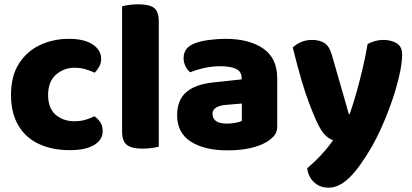

<svg xmlns="http://www.w3.org/2000/svg" viewBox="-20 -681 1908 890"><path d="M326 -367Q276 -367 239.5 -335Q203 -303 203 -241Q203 -179 238 -149Q273 -119 325 -119Q355 -119 378.5 -126.5Q402 -134 418 -142Q437 -128 446.5 -112Q456 -96 456 -73Q456 -33 416.5 -9Q377 15 304 15Q221 15 159.5 -14Q98 -43 64.5 -100.5Q31 -158 31 -241Q31 -329 68 -386.5Q105 -444 166 -472.5Q227 -501 299 -501Q370 -501 409.5 -475Q449 -449 449 -408Q449 -389 440 -372.5Q431 -356 419 -344Q402 -352 378 -359.5Q354 -367 326 -367Z M546 -264H716V-1Q705 2 684.5 5Q664 8 640 8Q591 8 568.5 -9Q546 -26 546 -72ZM716 -175H546V-652Q557 -655 577.5 -658Q598 -661 622 -661Q672 -661 694 -644.5Q716 -628 716 -581Z M1033 -108Q1050 -108 1070.5 -111.5Q1091 -115 1101 -121V-201L1029 -195Q1001 -193 983 -183Q965 -173 965 -153Q965 -133 980.5 -120.5Q996 -108 1033 -108ZM1025 -501Q1134 -501 1199.5 -456.5Q1265 -412 1265 -318V-94Q1265 -68 1250.5 -51.5Q1236 -35 1216 -23Q1184 -4 1138 6Q1092 16 1033 16Q928 16 864.5 -24.5Q801 -65 801 -147Q801 -216 842.5 -253Q884 -290 969 -299L1100 -313V-320Q1100 -349 1074.5 -361.5Q1049 -374 1001 -374Q964 -374 927.5 -366Q891 -358 862 -346Q849 -355 840 -373.5Q831 -392 831 -412Q831 -460 882 -480Q911 -491 950.5 -496Q990 -501 1025 -501Z M1445 -124Q1430 -158 1413 -202.5Q1396 -247 1377.5 -309.5Q1359 -372 1337 -461Q1351 -475 1374.5 -485.5Q1398 -496 1426 -496Q1461 -496 1484 -481.5Q1507 -467 1518 -427Q1538 -357 1558 -288.5Q1578 -220 1597 -152H1601Q1617 -198 1632.5 -253Q1648 -308 1661.5 -365.5Q1675 -423 1684 -477Q1701 -486 1719 -491Q1737 -496 1757 -496Q1792 -496 1818 -481Q1844 -466 1844 -429Q1844 -397 1836 -355Q1828 -313 1814 -266Q1800 -219 1782 -171.5Q1764 -124 1744 -80.5Q1724 -37 1704 -2Q1648 95 1600 142Q1552 189 1503 189Q1463 189 1436 164Q1409 139 1404 99Q1425 81 1446.5 60Q1468 39 1488 15.5Q1508 -8 1524 -31Q1507 -36 1487.5 -54.5Q1468 -73 1445 -124Z"/></svg>

Font: Baloo Bhaijaan 2 ExtraBold
Style: Regular
Weight: 800
Designer: Sanskriti Dholi, Noopur Datye and Ek Type
Foundry: Ek Type
Version: Version 1.701